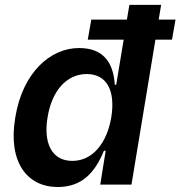

<svg xmlns="http://www.w3.org/2000/svg" viewBox="-20 -747 730 777"><path d="M622.2 -667.6 632.1 -727.3H503.6L493.6 -667.6H349.4L335.2 -586.6H480.5L450.3 -404.1H444.6C438.6 -494.7 398.1 -552.6 299.7 -552.6C183.9 -552.6 71.4 -453.8 41.9 -272C11.4 -92.3 88.4 9.6 213.8 9.9C310 9.6 363.6 -46.2 400.6 -137.1H407.7L385.7 0H512.1L609 -586.6H676.1L690.3 -667.6ZM430.4 -272.7C412.6 -166.9 354.4 -95.9 272.7 -95.9C187.9 -95.9 155.2 -170.5 172.6 -272.7C188.9 -374.3 245.4 -447.1 331 -447.4C413.7 -447.1 447.4 -378.6 430.4 -272.7Z"/></svg>

Font: Riot Sans 2.0
Style: Bold Italic
Weight: 600
Italic angle: -9.39999°
Designer: Rasmus Andersson
Foundry: rsms
Version: Version 3.006;hotconv 1.0.109;makeotfexe 2.5.65596